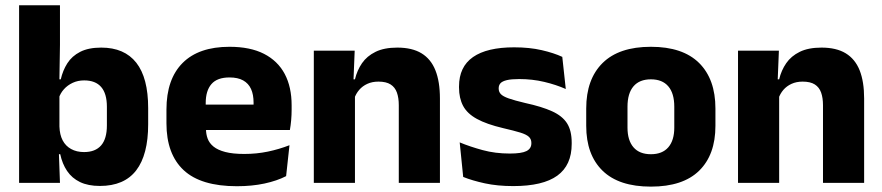

<svg xmlns="http://www.w3.org/2000/svg" viewBox="-20 -680 3280 714"><path d="M351.5 11.5Q307.5 11.5 277.5 -3Q247.5 -17.5 229.5 -44.2Q211.5 -71 204 -106.5H164.5L201 -209.5Q202 -179 213 -158Q224 -137 244.5 -125.8Q265 -114.5 292.5 -114.5Q334.5 -114.5 356 -139.2Q377.5 -164 377.5 -213.5V-283Q377.5 -332 356.2 -356.5Q335 -381 293 -381Q269.5 -381 250.2 -372Q231 -363 217.8 -348.2Q204.5 -333.5 198.5 -314.5L164 -385H206Q213.5 -418 230.5 -444.8Q247.5 -471.5 278.2 -487.2Q309 -503 356.5 -503Q442.5 -503 486.8 -446.8Q531 -390.5 531 -278V-218Q531 -104.5 486.5 -46.5Q442 11.5 351.5 11.5ZM51 0V-660.5H203V-513.5L200.5 -356L201 -342.5V-154L198.5 -124.5L203 0Z M861 12.5Q727 12.5 663 -47.2Q599 -107 599 -221.5V-272.5Q599 -385.5 659 -445.8Q719 -506 833.5 -506Q910.5 -506 961.8 -479.8Q1013 -453.5 1038.8 -405Q1064.5 -356.5 1064.5 -288.5V-272Q1064.5 -253 1062.8 -233.2Q1061 -213.5 1058 -196.5H920Q922 -225.5 922.5 -251.2Q923 -277 923 -298Q923 -328.5 913.5 -349.2Q904 -370 884.2 -381Q864.5 -392 833.5 -392Q787.5 -392 766.2 -367.2Q745 -342.5 745 -297V-252L746 -235.5V-200.5Q746 -181.5 752.2 -164.5Q758.5 -147.5 774.2 -134.8Q790 -122 817.8 -114.8Q845.5 -107.5 888.5 -107.5Q934 -107.5 976 -116.2Q1018 -125 1056.5 -140L1044 -25Q1010 -7.5 963.5 2.5Q917 12.5 861 12.5ZM680 -196.5V-291H1027V-196.5Z M1463 0V-289Q1463 -316 1456 -335.8Q1449 -355.5 1432.5 -366Q1416 -376.5 1387.5 -376.5Q1364 -376.5 1346 -368.2Q1328 -360 1315.8 -345.8Q1303.5 -331.5 1297.5 -313.5L1274 -385H1300Q1308 -418.5 1326.2 -445Q1344.5 -471.5 1376.5 -487.2Q1408.5 -503 1457.5 -503Q1512.5 -503 1547.5 -481.8Q1582.5 -460.5 1599.2 -418.5Q1616 -376.5 1616 -313.5V0ZM1147 0V-491.5H1299L1294 -368.5L1300 -354V0Z M1888.5 12Q1830 12 1783 1.8Q1736 -8.5 1702.5 -22L1689.5 -150.5Q1728 -134.5 1774.8 -121.8Q1821.5 -109 1876 -109Q1919.5 -109 1937.8 -118.2Q1956 -127.5 1956 -147V-149Q1956 -162.5 1946.8 -171.2Q1937.5 -180 1914.8 -187Q1892 -194 1851 -203.5Q1789.5 -218 1753.5 -237.8Q1717.5 -257.5 1702.2 -286.2Q1687 -315 1687 -354.5V-358.5Q1687 -431.5 1739 -467.8Q1791 -504 1892 -504Q1949 -504 1994.5 -493.5Q2040 -483 2071 -468.5L2084 -349Q2048 -365 2003.8 -375.5Q1959.5 -386 1911 -386Q1881.5 -386 1864.8 -382Q1848 -378 1841.2 -370.5Q1834.5 -363 1834.5 -352V-350.5Q1834.5 -338.5 1842.5 -330Q1850.5 -321.5 1871.8 -314Q1893 -306.5 1933 -297Q1995 -283.5 2033 -266.2Q2071 -249 2088.5 -221.8Q2106 -194.5 2106 -149.5V-145Q2106 -65.5 2052.5 -26.8Q1999 12 1888.5 12Z M2400.5 14Q2281.5 14 2220.8 -45.2Q2160 -104.5 2160 -212V-276.5Q2160 -385.5 2221 -445.8Q2282 -506 2400.5 -506Q2519 -506 2579.8 -445.8Q2640.5 -385.5 2640.5 -276.5V-212Q2640.5 -104.5 2580 -45.2Q2519.5 14 2400.5 14ZM2400.5 -106.5Q2443 -106.5 2465.2 -132.2Q2487.5 -158 2487.5 -205.5V-283Q2487.5 -333 2465.2 -359Q2443 -385 2400.5 -385Q2358 -385 2335.8 -359Q2313.5 -333 2313.5 -283V-205.5Q2313.5 -158 2335.8 -132.2Q2358 -106.5 2400.5 -106.5Z M3040.5 0V-289Q3040.5 -316 3033.5 -335.8Q3026.5 -355.5 3010 -366Q2993.5 -376.5 2965 -376.5Q2941.5 -376.5 2923.5 -368.2Q2905.5 -360 2893.2 -345.8Q2881 -331.5 2875 -313.5L2851.5 -385H2877.5Q2885.5 -418.5 2903.8 -445Q2922 -471.5 2954 -487.2Q2986 -503 3035 -503Q3090 -503 3125 -481.8Q3160 -460.5 3176.8 -418.5Q3193.5 -376.5 3193.5 -313.5V0ZM2724.5 0V-491.5H2876.5L2871.5 -368.5L2877.5 -354V0Z"/></svg>

Font: Anek Bangla
Style: Bold
Weight: 700
Designer: Sulekha Rajkumar (Bangla), Yesha Goshar (Latin)
Foundry: Ek Type
Version: Version 1.003